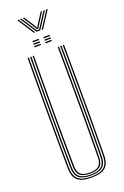

<svg xmlns="http://www.w3.org/2000/svg" viewBox="-193 -1090 743 1150"><g transform="rotate(-20 179.0 -514.5)"><path d="M178.8 5Q117.5 5 90.5 -18.2Q63.5 -41.5 62.8 -95Q61.8 -181.8 61.4 -269.2Q61 -356.8 61 -444.9Q61 -533 61.5 -621.8Q62 -710.5 62.8 -800H70.8Q70 -711.2 69.5 -623.5Q69 -535.8 68.9 -448.2Q68.8 -360.8 69.2 -272.8Q69.8 -184.8 70.8 -95Q71.5 -43.8 97.2 -22.6Q123 -1.5 178.8 -1.5Q234.8 -1.5 260.4 -22.6Q286 -43.8 286.8 -95Q288 -182 288.4 -269.5Q288.8 -357 288.6 -445.1Q288.5 -533.2 288 -622Q287.5 -710.8 286.8 -800H294.8Q295.8 -680.8 296.2 -564.1Q296.8 -447.5 296.5 -331Q296.2 -214.5 294.8 -95Q294 -41.5 267 -18.2Q240 5 178.8 5ZM178.8 -7.8Q127.8 -7.8 103.5 -27.4Q79.2 -47 78.8 -95.2Q77.8 -182.2 77.2 -269.8Q76.8 -357.2 76.9 -445.1Q77 -533 77.5 -621.8Q78 -710.5 78.8 -800H86.8Q86 -711 85.5 -623.2Q85 -535.5 84.9 -448.1Q84.8 -360.8 85.2 -272.8Q85.8 -184.8 86.8 -95.2Q87.2 -51.2 109.1 -32.8Q131 -14.2 178.8 -14.2Q226.5 -14.2 248.4 -32.8Q270.2 -51.2 270.8 -95.2Q272 -182.5 272.4 -270Q272.8 -357.5 272.6 -445.4Q272.5 -533.2 272 -621.9Q271.5 -710.5 270.8 -800H278.8Q279.5 -711 280 -623.2Q280.5 -535.5 280.6 -448.1Q280.8 -360.8 280.4 -272.8Q280 -184.8 278.8 -95.2Q278.2 -47 254 -27.4Q229.8 -7.8 178.8 -7.8ZM178.8 -20.5Q134.2 -20.5 114.8 -38Q95.2 -55.5 94.8 -95.5Q93.2 -212.2 93 -328.8Q92.8 -445.2 93.2 -562.9Q93.8 -680.5 94.8 -800H102.8Q102 -711.2 101.5 -622.9Q101 -534.5 100.9 -446.5Q100.8 -358.5 101.2 -270.8Q101.8 -183 102.8 -95.5Q103.2 -58.8 121 -42.9Q138.8 -27 178.8 -27Q219 -27 236.6 -42.9Q254.2 -58.8 254.8 -95.5Q256.2 -212.5 256.5 -329Q256.8 -445.5 256.2 -563Q255.8 -680.5 254.8 -800H262.8Q263.5 -711.2 264 -622.8Q264.5 -534.2 264.6 -446.2Q264.8 -358.2 264.4 -270.5Q264 -182.8 262.8 -95.5Q262.2 -55.5 242.8 -38Q223.2 -20.5 178.8 -20.5ZM194.5 -877V-885H234.5V-877ZM124.5 -845V-853H164.5V-845ZM124.5 -861V-869H164.5V-861ZM124.5 -877V-885H164.5V-877ZM194.5 -845V-853H234.5V-845ZM194.5 -861V-869H234.5V-861ZM81.5 -1034H90.5L158.5 -929H149.5ZM99.5 -1034H108.5L161.8 -951.5L172 -936.5H186L196 -951.5L249.5 -1034H258.5L190.5 -929H167.5ZM117.5 -1034H126.5L173.2 -960.8L176 -953H182L184.8 -960.8L231.5 -1034H240.5L191 -956.2L184 -943.2H174L167.2 -956.2ZM267.5 -1034H276.5L208.5 -929H199.5Z"/></g></svg>

Font: Big Shoulders Inline Text Thin Thin
Style: Regular
Weight: 250
Version: Version 2.002